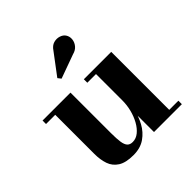

<svg xmlns="http://www.w3.org/2000/svg" viewBox="-191 -860 1016 1016"><g transform="rotate(-45 317.0 -351.5)"><path d="M236.5 10Q179.5 10 148.8 -9.8Q118 -29.5 106.2 -63.5Q94.5 -97.5 94.5 -141V-434H25.5V-460H234.5V-157Q234.5 -115 238.2 -89.8Q242 -64.5 252.5 -53.2Q263 -42 283 -42Q308 -42 329.2 -59.2Q350.5 -76.5 366.2 -104.8Q382 -133 390.8 -167.5Q399.5 -202 399.5 -236.5L418.5 -237Q418.5 -202 409.8 -159.2Q401 -116.5 380.2 -78Q359.5 -39.5 324.2 -14.8Q289 10 236.5 10ZM399.5 0V-434H334.5V-460H539.5V-26H608V0ZM253.5 -545.5 239.5 -563.5 327.5 -680.5Q343 -704 364 -709.8Q385 -715.5 404 -709.2Q423 -703 432 -689Q442.5 -673 440.5 -653Q438.5 -633 425 -616.5Q411.5 -600 387.5 -594Z"/></g></svg>

Font: Bodoni Moda 9pt
Style: Bold
Weight: 700
Designer: Owen Earl
Foundry: indestructible type
Version: Version 2.005